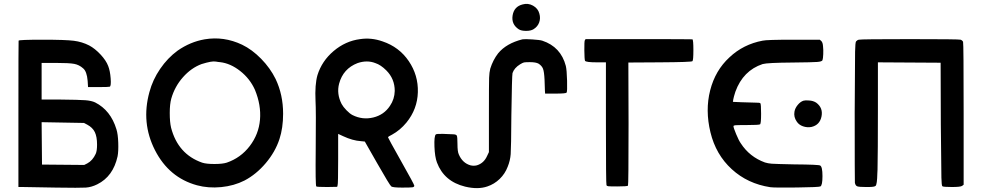

<svg xmlns="http://www.w3.org/2000/svg" viewBox="-20 -972 5138 1001"><path d="M77 -760Q79 -765 202 -765Q321 -765 364.5 -759.5Q408 -754 445 -735Q475 -719 504 -688Q533 -657 544 -628Q554 -603 557 -563Q560 -523 552 -520Q546 -518 493 -518H439L437 -550Q433 -600 413 -616Q393 -634 367 -639Q341 -644 270 -644H197V-548V-453H292Q393 -452 425 -449.5Q457 -447 476 -438Q557 -397 587 -298Q595 -273 596.5 -228Q598 -183 593 -157Q570 -52 487 -11Q457 4 427 6Q397 8 272 6Q114 4 100 3H76V-376Q76 -758 77 -760ZM435 -322 418 -331 307 -333 197 -335 198 -224 199 -114 309 -113 419 -112 435 -120Q463 -135 479 -170Q486 -185 486 -218Q486 -259 474.5 -283Q463 -307 435 -322Z M1047 -767Q1147 -784 1242 -739Q1294 -714 1341.5 -665.5Q1389 -617 1417 -560Q1456 -478 1456 -379Q1456 -305 1437 -247Q1415 -180 1365.5 -121.5Q1316 -63 1255 -31Q1200 -3 1133 3.5Q1066 10 1007 -6Q861 -46 788 -189Q715 -332 759 -492Q776 -556 815 -613Q854 -670 906 -708Q972 -754 1047 -767ZM1127 -648Q1123 -648 1117.5 -649Q1112 -650 1108.5 -650.5Q1105 -651 1104 -651Q1086 -655 1031 -638Q977 -618 934 -569.5Q891 -521 873 -458Q865 -429 865 -383Q865 -335 872 -306Q908 -168 1034 -124Q1055 -117 1098 -117Q1140 -117 1162 -124Q1235 -149 1282 -210.5Q1329 -272 1335.5 -348Q1342 -424 1309 -504Q1283 -562 1232 -602Q1181 -642 1127 -648Z M1857 -768Q1916 -777 1975 -756Q2061 -727 2111 -653.5Q2161 -580 2158.5 -491.5Q2156 -403 2099 -333Q2066 -293 2024 -270Q2003 -260 2003 -256Q2003 -253 2071 -132Q2140 -10 2140 -4Q2140 3 2130 4.5Q2120 6 2077 6Q2028 6 2020 0Q2012 -6 1947 -120L1882 -234L1862 -236Q1818 -239 1769 -262L1743 -274V-144Q1743 -12 1740 -6L1738 2L1686 3Q1633 3 1629 0Q1624 -4 1626 -195Q1628 -398 1625 -446Q1621 -531 1635 -580Q1658 -654 1719.5 -706Q1781 -758 1857 -768ZM1937 -643Q1894 -660 1844 -643Q1769 -614 1748 -536Q1734 -483 1761 -430Q1769 -415 1786.5 -397Q1804 -379 1818 -372Q1870 -346 1926 -359.5Q1982 -373 2013 -420Q2037 -455 2038 -498Q2038 -561 1994 -605Q1965 -634 1937 -643Z M2705 -949Q2733 -957 2759 -942.5Q2785 -928 2792 -901Q2799 -877 2791 -855Q2783 -833 2762 -820Q2748 -811 2723 -811Q2698 -811 2685 -819Q2645 -845 2652.5 -891.5Q2660 -938 2705 -949ZM2704 -767Q2716 -769 2755 -766.5Q2794 -764 2807 -760Q2904 -728 2930 -628Q2935 -607 2936.5 -551Q2938 -495 2934 -489Q2930 -484 2876 -484H2822L2821 -498Q2821 -505 2819 -557Q2817 -598 2811 -613.5Q2805 -629 2788 -640Q2774 -648 2742 -648Q2719 -648 2712 -646.5Q2705 -645 2692 -637Q2661 -618 2652 -591Q2649 -578 2646 -370Q2645 -202 2642.5 -168.5Q2640 -135 2627 -103Q2613 -66 2585 -39Q2557 -12 2521 0Q2472 17 2405 1Q2295 -26 2258 -125Q2247 -154 2245 -208Q2243 -262 2252 -271Q2256 -275 2290 -274Q2326 -272 2339 -272Q2358 -272 2361.5 -265Q2365 -258 2365 -222Q2365 -181 2372 -167Q2391 -122 2433 -110Q2450 -106 2466 -110Q2503 -121 2520 -160L2529 -179V-384Q2529 -537 2530 -566Q2531 -595 2536 -614Q2550 -659 2577 -694Q2620 -746 2704 -767Z M3029 -762 3033 -768H3309Q3587 -768 3590 -767Q3595 -764 3595 -711Q3595 -657 3590 -653Q3585 -648 3420 -647L3256 -646L3257 -328Q3257 -7 3254 -4Q3250 0 3198 0Q3160 0 3152 -1Q3144 -2 3142 -6Q3139 -12 3139 -329V-647H3093Q3035 -647 3030 -655Q3027 -663 3026.5 -709.5Q3026 -756 3029 -762Z M3956 -760Q3976 -765 4116 -765H4254L4262 -758Q4270 -750 4271 -729Q4273 -713 4272 -689.5Q4271 -666 4268 -658Q4265 -651 4241 -649Q4217 -647 4113 -646Q3980 -645 3956 -638Q3854 -604 3814 -494Q3805 -466 3803 -454L3801 -441L3846 -439Q3894 -437 3915 -437Q3941 -437 3944 -434Q3948 -430 3948 -379Q3948 -329 3943 -324Q3938 -320 3871 -320Q3823 -320 3813.5 -319Q3804 -318 3804 -314Q3804 -306 3818 -272.5Q3832 -239 3842 -225Q3888 -154 3968 -125Q3984 -120 4003.5 -118.5Q4023 -117 4120 -115Q4250 -114 4256 -109Q4268 -103 4268 -54Q4268 -5 4257 0Q4250 4 4134.5 5.5Q4019 7 3996 4Q3878 -14 3795 -90Q3712 -166 3684 -282Q3656 -397 3682.5 -501Q3709 -605 3783 -673Q3855 -741 3956 -760ZM4169 -447Q4179 -450 4199 -448Q4219 -447 4235 -437Q4272 -410 4263 -365Q4254 -320 4210 -310Q4188 -306 4166.5 -313.5Q4145 -321 4134 -338Q4117 -362 4122 -390Q4125 -408 4139 -425Q4153 -442 4169 -447Z M4458 -765Q4469 -768 4724 -768Q4979 -768 4988 -765Q4997 -762 5001 -754Q5004 -746 5004 -378V-9L4996 -3Q4988 3 4943 3Q4898 3 4893 -1Q4889 -4 4888 -46Q4887 -88 4885 -325L4884 -645L4721 -646L4557 -647V-405Q4557 -171 4555 -87Q4555 -80 4554 -68Q4553 -11 4545 -3Q4539 3 4507 3Q4499 3 4495 3Q4459 3 4449.5 -0.5Q4440 -4 4437 -19Q4436 -25 4436 -389Q4437 -654 4438 -702.5Q4439 -751 4443 -756Q4450 -764 4458 -765Z"/></svg>

Font: FoundationOne
Style: Medium
Weight: 500
Version: Version 0.4